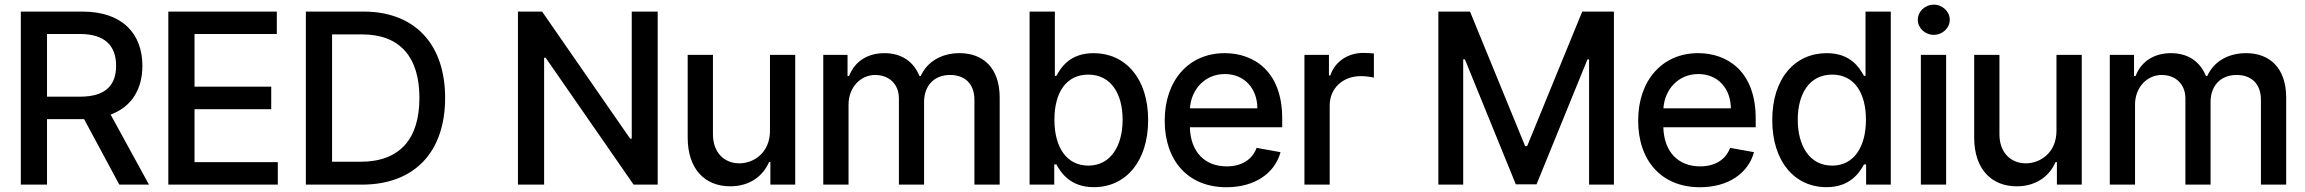

<svg xmlns="http://www.w3.org/2000/svg" viewBox="-20 -776 9687 807"><path d="M67.5 0H177.6V-275.2H326.7H333.5L481.5 0H606.2L445 -294.4C534.1 -327.4 578.5 -402 578.5 -499.6C578.5 -633.2 495.4 -727.3 326.7 -727.3H67.5ZM177.6 -369.7V-633.2H315.3C423.3 -633.2 468 -581.7 468 -499.6C468 -417.3 423.3 -369.7 316.4 -369.7Z M687.5 0H1147.7V-94.5H797.6V-317.1H1120V-411.6H797.6V-633.2H1143.5V-727.3H687.5Z M1501.1 0C1722.7 0 1850.9 -137.4 1850.9 -364.7C1850.9 -590.9 1722.7 -727.3 1508.5 -727.3H1265.6V0ZM1375.7 -96.2V-631.4H1502.1C1660.9 -631.4 1742.9 -536.2 1742.9 -364.7C1742.9 -192.5 1660.9 -95.9 1495 -96.2Z M2744.3 -727.3H2635.3V-193.2H2628.6L2258.5 -727.3H2157V0H2267V-533.4H2273.4L2643.1 0H2744.3Z M3216.3 -226.2C3216.3 -133.5 3147.4 -89.5 3087.7 -89.5C3022 -89.5 2976.6 -137.1 2976.6 -211.3V-545.5H2870.4V-198.5C2870.4 -63.2 2944.6 7.1 3049.4 7.1C3131.4 7.1 3187.1 -36.2 3212.4 -94.8H3218V0H3322.4V-545.5H3216.3Z M3440.3 0H3546.5V-336.3C3546.5 -409.8 3598 -460.9 3658.4 -460.9C3717.3 -460.9 3758.2 -421.9 3758.2 -362.6V0H3864V-347.7C3864 -413.4 3904.1 -460.9 3973.7 -460.9C4029.5 -460.9 4075.6 -429.7 4075.6 -355.8V0H4181.8V-365.8C4181.8 -490.4 4112.2 -552.6 4013.5 -552.6C3935 -552.6 3876.1 -514.9 3850.1 -456.7H3844.5C3820.3 -516.3 3770.2 -552.6 3697.4 -552.6C3625.4 -552.6 3571.7 -516.7 3549 -456.7H3542.3V-545.5H3440.3Z M4307.5 0H4411.2V-84.9H4420.1C4439.3 -50.1 4478.3 10.7 4577.8 10.7C4709.9 10.7 4805.8 -95.2 4805.8 -271.7C4805.8 -448.5 4708.5 -552.6 4576.7 -552.6C4475.5 -552.6 4438.9 -490.8 4420.1 -457H4413.7V-727.3H4307.5ZM4411.9 -272.7C4411.6 -386.7 4461.3 -462.4 4554 -462.4C4650.2 -462.4 4698.5 -381 4698.5 -272.7C4698.5 -163.4 4648.8 -79.9 4554 -79.9C4462.7 -79.9 4411.6 -158 4411.9 -272.7Z M5134.9 11C5253.9 11 5338.1 -47.6 5362.2 -136.4L5261.7 -154.5C5242.5 -103 5196.4 -76.7 5136 -76.7C5045.1 -76.7 4984 -136 4981.2 -241.1H5369.3V-278.4C5369.3 -475.5 5251.1 -552.6 5127.5 -552.6C4975.5 -552.6 4875.4 -436.8 4875.4 -269.2C4875.4 -99.8 4974.1 11 5134.9 11ZM4981.5 -320.7C4986.2 -397.7 5042.3 -464.8 5128.2 -464.8C5210.6 -464.8 5264.6 -403.8 5264.9 -320.7Z M5462.7 0H5568.9V-333.1C5568.9 -404.5 5623.9 -456 5699.2 -456C5721.2 -456 5746.1 -452.1 5754.6 -449.6V-551.1C5744 -552.6 5723 -553.6 5709.5 -553.6C5645.6 -553.6 5590.9 -517.4 5571.4 -458.8H5565.7V-545.5H5462.7Z M6025.6 -727.3V0H6130V-526.6H6137.1L6351.2 -1.1H6438.2L6652.3 -526.3H6659.1V0H6763.5V-727.3H6630.3L6398.8 -161.9H6390.3L6158.7 -727.3Z M7125 11C7244 11 7328.1 -47.6 7352.3 -136.4L7251.8 -154.5C7232.6 -103 7186.4 -76.7 7126.1 -76.7C7035.2 -76.7 6974.1 -136 6971.2 -241.1H7359.4V-278.4C7359.4 -475.5 7241.1 -552.6 7117.5 -552.6C6965.6 -552.6 6865.4 -436.8 6865.4 -269.2C6865.4 -99.8 6964.1 11 7125 11ZM6971.6 -320.7C6976.2 -397.7 7032.3 -464.8 7118.3 -464.8C7200.6 -464.8 7254.6 -403.8 7255 -320.7Z M7657 10.7C7756.4 10.7 7795.5 -50.1 7814.6 -84.9H7823.5V0H7927.2V-727.3H7821V-457H7814.6C7795.5 -490.8 7759.2 -552.6 7658 -552.6C7525.9 -552.6 7429 -448.5 7429 -271.7C7429 -95.2 7524.5 10.7 7657 10.7ZM7536.2 -272.7C7536.2 -381 7584.5 -462.4 7680.8 -462.4C7773.1 -462.4 7822.8 -386.7 7822.8 -272.7C7822.8 -158 7772 -79.9 7680.8 -79.9C7585.6 -79.9 7536.2 -163.4 7536.2 -272.7Z M8053.6 0H8159.8V-545.5H8053.6ZM8040.8 -692.8C8040.8 -658 8071 -629.6 8108 -629.6C8144.5 -629.6 8175.1 -658 8175.1 -692.8C8175.1 -727.6 8144.5 -756.4 8108 -756.4C8071 -756.4 8040.8 -727.6 8040.8 -692.8Z M8623.6 -226.2C8623.6 -133.5 8554.7 -89.5 8495 -89.5C8429.3 -89.5 8383.9 -137.1 8383.9 -211.3V-545.5H8277.7V-198.5C8277.7 -63.2 8351.9 7.1 8456.7 7.1C8538.7 7.1 8594.5 -36.2 8619.7 -94.8H8625.4V0H8729.8V-545.5H8623.6Z M8847.7 0H8953.8V-336.3C8953.8 -409.8 9005.3 -460.9 9065.7 -460.9C9124.6 -460.9 9165.5 -421.9 9165.5 -362.6V0H9271.3V-347.7C9271.3 -413.4 9311.4 -460.9 9381 -460.9C9436.8 -460.9 9483 -429.7 9483 -355.8V0H9589.1V-365.8C9589.1 -490.4 9519.5 -552.6 9420.8 -552.6C9342.3 -552.6 9283.4 -514.9 9257.5 -456.7H9251.8C9227.6 -516.3 9177.6 -552.6 9104.8 -552.6C9032.7 -552.6 8979 -516.7 8956.3 -456.7H8949.6V-545.5H8847.7Z"/></svg>

Font: RED Number Medium
Style: Regular
Weight: 500
Designer: RED UED
Foundry: rsms
Version: Version 1.003;FEAKit 1.0